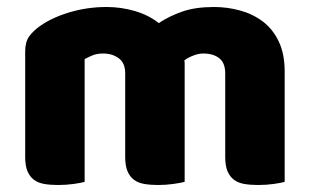

<svg xmlns="http://www.w3.org/2000/svg" viewBox="-20 -521 886 549"><path d="M285 -501Q326 -501 365.5 -489.5Q405 -478 434 -455Q464 -475 501.5 -488Q539 -501 592 -501Q630 -501 666.5 -491Q703 -481 731.5 -459.5Q760 -438 777 -402.5Q794 -367 794 -316V-1Q784 2 762.5 5Q741 8 718 8Q696 8 678.5 5Q661 2 649 -7Q637 -16 630.5 -31.5Q624 -47 624 -72V-311Q624 -341 607 -354.5Q590 -368 561 -368Q547 -368 531 -361.5Q515 -355 507 -348Q508 -344 508 -340.5Q508 -337 508 -334V-1Q497 2 475.5 5Q454 8 432 8Q410 8 392.5 5Q375 2 363 -7Q351 -16 344.5 -31.5Q338 -47 338 -72V-311Q338 -341 319.5 -354.5Q301 -368 275 -368Q257 -368 244 -362.5Q231 -357 222 -352V-1Q212 2 190.5 5Q169 8 146 8Q124 8 106.5 5Q89 2 77 -7Q65 -16 58.5 -31.5Q52 -47 52 -72V-374Q52 -401 63.5 -417Q75 -433 95 -447Q129 -471 179.5 -486Q230 -501 285 -501Z"/></svg>

Font: Baloo Thambi
Style: Regular
Weight: 400
Designer: Aadarsh Rajan and Ek Type
Foundry: Ek Type
Version: Version 1.443;PS 1.000;hotconv 16.6.51;makeotf.lib2.5.65220;